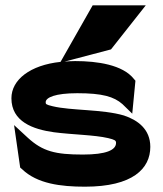

<svg xmlns="http://www.w3.org/2000/svg" viewBox="-20 -692 614 723"><path d="M63 -55C120 0 209 11 300 11C480 11 546 -57 546 -139C546 -206 498 -240 447 -257C366 -281 248 -275 178 -292C153 -298 152 -300 152 -307C152 -325 188 -341 271 -341C366 -341 409 -328 441 -300L478 -264L490 -388L484 -395C442 -448 347 -462 263 -462C249 -462 236 -461 223 -460L398 -506L529 -672H329L208 -459C94 -447 23 -392 23 -322C23 -234 104 -205 183 -194C252 -185 336 -184 387 -172C412 -166 417 -163 417 -154C417 -127 380 -110 292 -110C188 -110 141 -122 85 -173L33 -221L56 -61Z"/></svg>

Font: Charger
Style: Hemi
Weight: 900
Designer: Jasper
Foundry: Cannot Into Space Fonts
Version: Version 0.99